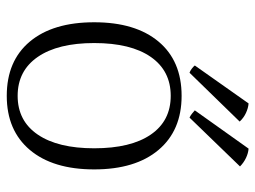

<svg xmlns="http://www.w3.org/2000/svg" viewBox="-116 -644 773 582"><g transform="rotate(90 271.0 -353.5)"><path d="M271 13Q165 13 106.5 -57Q48 -127 48 -252Q48 -377 106.5 -447Q165 -517 271 -517Q376 -517 435 -447Q494 -377 494 -252Q494 -127 435 -57Q376 13 271 13ZM271 -20Q347 -20 388.5 -81Q430 -142 430 -252Q430 -363 388.5 -423.5Q347 -484 271 -484Q195 -484 153 -423.5Q111 -363 111 -252Q111 -142 153 -81Q195 -20 271 -20ZM349 -693 201 -541Q195 -543 188.5 -548Q182 -553 179 -557L294 -720Q308 -719 323 -712Q338 -705 349 -693ZM485 -694 337 -541Q332 -543 325 -548.5Q318 -554 315 -557L431 -720Q445 -719 459.5 -712Q474 -705 485 -694Z"/></g></svg>

Font: Arima Light
Style: Regular
Weight: 300
Designer: Joana Correia and Natanael Gama
Foundry: NDISCOVER
Version: Version 1.101;gftools[0.9.23]